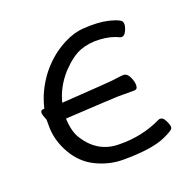

<svg xmlns="http://www.w3.org/2000/svg" viewBox="-96 -585 713 702"><g transform="rotate(-20 261.0 -234.0)"><path d="M270 17Q216 17 165.5 -7.5Q115 -32 85.5 -84Q56 -136 56 -190V-216Q47 -237 47 -246Q47 -257 59 -257H62Q68 -283 78 -307Q101 -360 138 -399.5Q175 -439 221 -462Q260 -482 298 -484Q356 -488 395.5 -478Q435 -468 440.5 -458Q446 -448 439 -429.5Q432 -411 424 -408Q416 -405 411 -408Q381 -423 339 -425.5Q297 -428 262.5 -415Q228 -402 188 -360Q145 -312 131 -255Q318 -267 339 -270Q367 -274 375 -274Q390 -274 398.5 -256Q407 -238 407 -224Q407 -207 394 -207H330Q316 -207 124 -196Q126 -143 146 -114Q193 -41 275 -41Q363 -39 440 -76Q445 -79 453 -76.5Q461 -74 469 -56Q477 -38 473.5 -30.5Q470 -23 435 -7Q382 17 270 17Z"/></g></svg>

Font: LXGW WenKai TC
Style: Regular
Weight: 400
Designer: LXGW / Fontworks Inc.
Foundry: LXGW / Fontworks Inc.
Version: Version 1.330